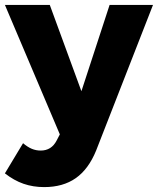

<svg xmlns="http://www.w3.org/2000/svg" viewBox="-32 -561 644 783"><path d="M148 202Q103 202 64 188.5Q25 175 -12 146L62 23Q81 39 98 46Q115 53 134 53Q178 53 199 12L212 -13L-12 -541H171L300 -189L415 -541H592L360 53Q329 129 277 165.5Q225 202 148 202Z"/></svg>

Font: Montserrat arm2
Style: Bold
Weight: 700
Designer: Julieta Ulanovsky
Foundry: Julieta Ulanovsky
Version: Version 6.000